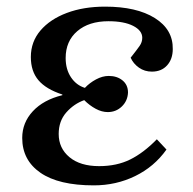

<svg xmlns="http://www.w3.org/2000/svg" viewBox="-20 -545 582 579"><path d="M263 14Q157 14 102 -24Q47 -62 47 -129Q47 -175 79 -209.5Q111 -244 168 -258V-260Q119 -276 96 -303Q73 -330 73 -373Q73 -419 102 -453Q131 -487 181.5 -506Q232 -525 297 -525Q392 -525 447 -490.5Q502 -456 501 -397Q501 -367 484 -348Q467 -329 438 -329Q416 -329 399 -341Q382 -353 374 -371Q393 -395 401 -406.5Q409 -418 409 -431Q409 -453 381.5 -467Q354 -481 307 -481Q248 -481 213 -451Q178 -421 178 -370Q178 -336 194 -312Q210 -288 236 -280Q250 -295 269.5 -305.5Q289 -316 308 -316Q333 -316 349.5 -302.5Q366 -289 366 -266Q365 -241 347.5 -224Q330 -207 305 -207Q287 -207 268.5 -217Q250 -227 234 -243Q203 -232 180 -206Q157 -180 157 -141Q157 -98 189.5 -71Q222 -44 279 -44Q332 -44 372.5 -64Q413 -84 453 -125L482 -94Q445 -42 387.5 -14Q330 14 263 14Z"/></svg>

Font: Literata 36pt Medium
Style: Italic
Weight: 500
Italic angle: -2°
Designer: Latin by Veronika Burian and Jose Scaglione. Greek by Irene Vlachou. Cyrillic by Vera Evstafieva
Foundry: TypeTogether
Version: Version 3.002